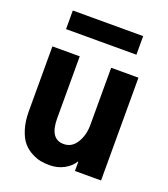

<svg xmlns="http://www.w3.org/2000/svg" viewBox="-148 -911 902 1032"><g transform="rotate(20 302.5 -395.0)"><path d="M89.8 -700.2V-806.6H492.2V-700.2ZM52.7 -216.8V-587.9H209V-233.4Q209 -115.2 288.1 -115.2Q335 -115.2 361.8 -158.7Q388.7 -202.1 388.7 -261.7V-587.9H544.9V0H395.5V-52.7H392.6Q376 -23.4 338.9 -2.9Q301.8 17.6 253.9 17.6Q228.5 17.6 204.6 13.2Q180.7 8.8 151.9 -6.3Q123 -21.5 102.1 -45.9Q81.1 -70.3 66.9 -114.7Q52.7 -159.2 52.7 -216.8Z"/></g></svg>

Font: Gothic A1 Black
Style: Regular
Weight: 900
Version: Version 2.50